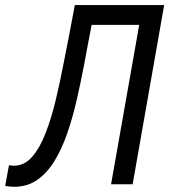

<svg xmlns="http://www.w3.org/2000/svg" viewBox="-45 -713 655 743"><path d="M10.3 9.8Q-7.8 9.8 -24.9 6.3L-10.3 -73.7Q-1 -71.8 9.3 -71.8Q49.8 -71.8 79.8 -106.7Q109.9 -141.6 131.8 -198.7Q153.8 -255.9 170.2 -323.7Q186.5 -391.6 199.2 -458Q212.9 -529.3 224.1 -585Q234.9 -640.6 244.6 -693.4H590.3L468.3 0H384.8L493.7 -616.7H309.6Q302.7 -581.1 295.4 -542.5Q288.1 -503.9 279.3 -456.5Q266.6 -390.1 251.2 -323.5Q235.8 -256.8 215.1 -196.8Q194.3 -136.7 166 -90.3Q137.7 -43.9 99.4 -17.1Q61 9.8 10.3 9.8Z"/></svg>

Font: CaskaydiaCove NFP SemiLight
Style: Italic
Weight: 350
Italic angle: -10°
Designer: Aaron Bell
Foundry: Saja Typeworks
Version: Version 2111.001; VTT 6.35;Nerd Fonts 3.1.1